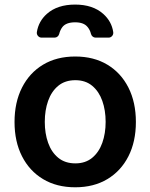

<svg xmlns="http://www.w3.org/2000/svg" viewBox="-20 -796 648 827"><path d="M42.6 -270.6Q42.6 -355.1 74.8 -418.7Q106.9 -482.2 165.5 -517.4Q224.1 -552.6 304 -552.6Q383.9 -552.6 442.5 -517.4Q501.1 -482.2 533.2 -418.7Q565.3 -355.1 565.3 -270.6Q565.3 -186.1 533.2 -122.9Q501.1 -59.7 442.5 -24.5Q383.9 10.7 304 10.7Q224.1 10.7 165.5 -24.5Q106.9 -59.7 74.8 -122.9Q42.6 -186.1 42.6 -270.6ZM435 -271Q435 -321 420.6 -361.7Q406.2 -402.3 377.1 -426.5Q348 -450.6 304.7 -450.6Q260.3 -450.6 231 -426.5Q201.7 -402.3 187.3 -361.7Q172.9 -321 172.9 -271Q172.9 -221.2 187.3 -180.8Q201.7 -140.3 231 -116.3Q260.3 -92.3 304.7 -92.3Q348 -92.3 377.1 -116.3Q406.2 -140.3 420.6 -180.8Q435 -221.2 435 -271ZM235.1 -650.2Q239 -666.5 248.9 -679.7Q264.9 -699.9 303.6 -699.9Q340.9 -699.9 356.9 -680Q367.9 -666.9 371.8 -650.2Q373.6 -643.1 379.1 -638.5Q384.6 -633.9 392 -633.9H447.4Q457 -633.9 463.1 -641.2Q469.1 -648.4 467.7 -658Q460.9 -703.8 424.7 -736.2Q379.6 -776.3 303.6 -776.3Q226.9 -776.3 181.8 -736.2Q146.3 -704.5 138.8 -658Q137.4 -648.4 143.6 -641.2Q149.9 -633.9 159.4 -633.9H214.8Q222.3 -633.9 227.8 -638.5Q233.3 -643.1 235.1 -650.2Z"/></svg>

Font: DeltaSans SemiBold
Style: Regular
Weight: 600
Designer: Rasmus Andersson
Foundry: rsms
Version: Version 3.012